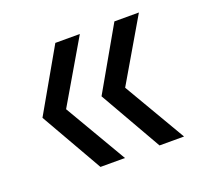

<svg xmlns="http://www.w3.org/2000/svg" viewBox="-83 -566 649 611"><g transform="rotate(-20 241.5 -260.0)"><path d="M160 -470H243L120 -260L243 -50H160L40 -260ZM360 -470H443L320 -260L443 -50H360L240 -260Z"/></g></svg>

Font: CyStack Display
Style: Regular
Weight: 400
Designer: Weizhong Zhang
Foundry: 本地遙控
Version: Version 1.000;Glyphs 3.1.2 (3151)